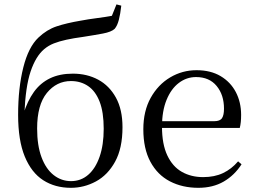

<svg xmlns="http://www.w3.org/2000/svg" viewBox="-20 -856 1183 890"><path d="M308.7 14.6Q235 14.6 180.2 -20.7Q125.4 -56 94.7 -130.7Q64 -205.4 64 -323.6Q64 -448.4 88 -543.3Q111.9 -638.2 158.2 -681.9Q196.9 -718.7 242.7 -733.9Q288.6 -749.1 353.5 -760.1Q389.6 -766.9 428.3 -771.9Q467 -776.9 498.6 -782.7L519.9 -835.6L542.2 -829.8Q537.9 -791 530.9 -764.1Q524 -737.2 511.7 -722.5Q496.4 -707.9 456.8 -700.5Q417.2 -693.1 365.8 -685.1Q321 -679.1 287.6 -671.8Q254.1 -664.5 229.3 -654.7Q204.6 -644.9 184.7 -628.1Q145.8 -595.4 121.9 -524.7Q98.1 -454.1 92.9 -325.7L88.5 -327.7Q107.2 -387.9 137.1 -429.7Q167.1 -471.4 211.8 -493Q256.5 -514.6 317.8 -514.6Q383.2 -514.6 435.1 -486.7Q487 -458.7 517.4 -403.4Q547.8 -348.1 547.8 -266.3Q547.8 -168.8 513.6 -106.7Q479.5 -44.6 424.7 -15Q369.9 14.6 308.7 14.6ZM309.3 -16.4Q354.9 -16.4 388.7 -45.6Q422.5 -74.7 441.6 -129.3Q460.7 -183.9 460.7 -259.1Q460.7 -335.8 441.8 -384.7Q422.8 -433.6 388.6 -456.9Q354.3 -480.3 308.9 -480.3Q242.3 -480.3 197.2 -425.1Q152.1 -369.8 152.1 -260.3Q152.1 -181.7 172.5 -127.1Q192.9 -72.5 228.7 -44.5Q264.5 -16.4 309.3 -16.4Z M899.3 14.6Q825.5 14.6 767.6 -15.4Q709.7 -45.5 677.1 -106.2Q644.4 -167 644.4 -256.8Q644.4 -341.1 678.5 -402.5Q712.6 -463.8 768.8 -497.2Q825 -530.6 890.9 -530.6Q956.2 -530.6 1002.4 -503.3Q1048.6 -475.9 1073.1 -429.2Q1097.7 -382.4 1097.7 -323.2Q1097.7 -286.8 1091.4 -262.9H682.6V-294.2H973.3Q999.6 -294.2 1009 -308.2Q1018.3 -322.1 1018.3 -352.3Q1018.3 -416.2 984.2 -457.5Q950.2 -498.8 888.6 -498.8Q844.8 -498.8 809 -471.6Q773.1 -444.5 752 -392.8Q730.9 -341.2 730.9 -268.7Q730.9 -188 755.4 -135.9Q779.9 -83.8 822.9 -59.4Q866 -35 921.5 -35Q974.5 -35 1013.8 -53.7Q1053.2 -72.3 1083.7 -108.1L1099.6 -94.3Q1067 -43.5 1017 -14.4Q967 14.6 899.3 14.6Z"/></svg>

Font: Noto Serif KR
Style: Regular
Weight: 200
Designer: Ryoko NISHIZUKA 西塚涼子 (kana & ideographs); Frank Grießhammer (Latin, Greek & Cyrillic); Wenlong ZHANG 张文龙 (bopomofo); San
Foundry: Adobe
Version: Version 2.001;hotconv 1.1.0;makeotfexe 2.6.0